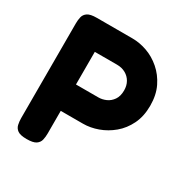

<svg xmlns="http://www.w3.org/2000/svg" viewBox="-162 -820 921 958"><g transform="rotate(30 298.5 -340.5)"><path d="M122 9Q85 9 69.5 -2Q54 -13 50 -31Q46 -49 46 -68V-614Q46 -633 50 -650.5Q54 -668 70 -679Q86 -690 123 -690H328Q370 -690 412.5 -675Q455 -660 491.5 -628.5Q528 -597 550.5 -551Q573 -505 573 -443Q573 -382 550.5 -336Q528 -290 491.5 -259.5Q455 -229 412 -213.5Q369 -198 327 -198H199V-67Q199 -48 195 -30.5Q191 -13 175 -2Q159 9 122 9ZM199 -350H328Q350 -350 371.5 -359.5Q393 -369 407.5 -390Q422 -411 422 -444Q422 -472 410 -493Q398 -514 376.5 -526Q355 -538 327 -538H199Z"/></g></svg>

Font: Fredoka SemiBold
Style: Regular
Weight: 600
Designer: Ben Nathan
Foundry: Milena B. Brandão, Ben Nathan
Version: Version 2.001